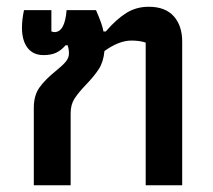

<svg xmlns="http://www.w3.org/2000/svg" viewBox="-20 -548 629 568"><path d="M80 -229Q80 -266 97 -289.5Q114 -313 145 -338Q165 -354 174.5 -365.5Q184 -377 184 -390Q184 -403 180 -414H174Q161 -399 146 -392Q131 -385 109 -385Q78 -385 61.5 -406.5Q45 -428 45 -466Q45 -490 51 -518H132V-455Q138 -453 141 -453Q172 -453 177 -518H264Q283 -475 286 -455H293Q324 -491 353.5 -509.5Q383 -528 420 -528Q469 -528 494 -500Q519 -472 519 -425V0H411V-422Q393 -428 369 -428Q332 -428 289 -397Q286 -365 272.5 -344Q259 -323 234 -297Q211 -273 200 -255.5Q189 -238 189 -213V0H80Z"/></svg>

Font: Athiti SemiBold
Style: Regular
Weight: 600
Designer: CadsonDemak Team
Foundry: CadsonDemak
Version: Version 1.033